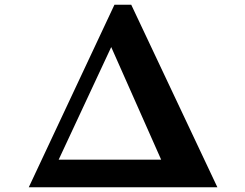

<svg xmlns="http://www.w3.org/2000/svg" viewBox="-20 -795 1040 815"><path d="M465.8 -774.9H537.1L902.8 0H102.1ZM452.1 -595.2 229 -117.2H664.1Z"/></svg>

Font: BIZ UDPMincho
Style: Bold
Weight: 700
Designer: TypeBank Co., Ltd.
Foundry: Morisawa Inc.
Version: Version 1.06